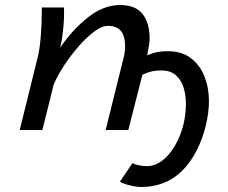

<svg xmlns="http://www.w3.org/2000/svg" viewBox="-20 -518 908 765"><path d="M491.2 0H400.9L473.1 -290.5Q476.6 -303.2 477.5 -314Q478.5 -324.7 478.5 -332Q478.5 -375.5 461.2 -395.3Q443.8 -415 410.2 -415Q386.7 -415 356.4 -392.8Q326.2 -370.6 294.7 -335Q263.2 -299.3 236.3 -258.5Q209.5 -217.8 193.8 -180.7L148.9 0H58.6L130.4 -290.5Q138.2 -321.3 142.3 -371.8Q146.5 -422.4 146.5 -469.2V-488.3H234.4Q234.9 -483.9 235.1 -478.5Q235.4 -473.1 235.4 -467.3Q235.4 -446.8 233.4 -420.7Q231.4 -394.5 227.8 -369.6Q224.1 -344.7 219.7 -328.1Q269.5 -400.9 331.3 -449.5Q393.1 -498 459 -498Q519.5 -498 547.9 -462.4Q576.2 -426.8 576.2 -363.8Q576.2 -345.2 567.9 -306.4Q559.6 -267.6 540.8 -194.6Q522 -121.6 491.2 0ZM518.1 -206.1 537.6 -287.6Q556.6 -294.9 583.7 -304.4Q610.8 -314 648.4 -314Q704.6 -314 740.7 -286.1Q776.9 -258.3 794.7 -213.1Q812.5 -168 812.5 -115.7Q812.5 -69.8 800 -17.8Q787.6 34.2 763.2 82.3Q738.8 130.4 703.6 164.6Q669.4 197.3 628.7 212.2Q587.9 227.1 543.5 227.1Q529.3 227.1 511.2 223.6Q493.2 220.2 478.3 215.3Q463.4 210.4 458 205.6L507.8 131.8Q514.2 136.2 531.2 140.1Q548.3 144 565.4 144Q605.5 144 640.9 109.4Q676.3 74.7 698.5 17.3Q720.7 -40 720.7 -106.9Q720.7 -137.7 711.9 -167.7Q703.1 -197.8 681.6 -217.5Q660.2 -237.3 622.1 -237.3Q589.4 -237.3 564.7 -227.5Q540 -217.8 518.1 -206.1Z"/></svg>

Font: Andika
Style: Italic
Weight: 400
Italic angle: -14°
Designer: Victor Gaultney, Annie Olsen, Julie Remington, Don Collingsworth, Eric Hays, Becca Hirsbrunner
Foundry: SIL International
Version: Version 6.101